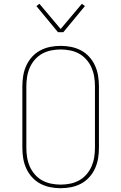

<svg xmlns="http://www.w3.org/2000/svg" viewBox="-20 -985 640 1013"><path d="M300 8Q272 8 244.5 2.5Q217 -3 192.5 -16Q168 -29 149 -50Q130 -71 118.5 -96.5Q107 -122 102.5 -149.5Q98 -177 98 -205V-530Q98 -558 102.5 -585.5Q107 -613 118.5 -638.5Q130 -664 149 -685Q168 -706 192.5 -719Q217 -732 244.5 -737.5Q272 -743 300 -743Q328 -743 355.5 -737.5Q383 -732 407.5 -719Q432 -706 451 -685Q470 -664 481.5 -638.5Q493 -613 497.5 -585.5Q502 -558 502 -530V-205Q502 -177 497.5 -149.5Q493 -122 481.5 -96.5Q470 -71 451 -50Q432 -29 407.5 -16Q383 -3 355.5 2.5Q328 8 300 8ZM300 -11Q325 -11 350 -16Q375 -21 397 -33Q419 -45 436 -64.5Q453 -84 463 -107Q473 -130 477 -155Q481 -180 481 -205V-530Q481 -555 477 -580Q473 -605 463 -628Q453 -651 436 -670.5Q419 -690 397 -702Q375 -714 350 -719Q325 -724 300 -724Q275 -724 250 -719Q225 -714 203 -702Q181 -690 164 -670.5Q147 -651 137 -628Q127 -605 123 -580Q119 -555 119 -530V-205Q119 -180 123 -155Q127 -130 137 -107Q147 -84 164 -64.5Q181 -45 203 -33Q225 -21 250 -16Q275 -11 300 -11ZM286 -815 172 -953 188 -965 300 -832 412 -965 428 -953 314 -815Z"/></svg>

Font: Iosevka HT Thin Extended
Style: Regular
Weight: 100
Width: 7
Monospace: yes
Designer: Belleve Invis
Foundry: Belleve Invis
Version: Version 32.3.0; ttfautohint (v1.8.4)